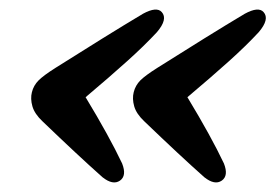

<svg xmlns="http://www.w3.org/2000/svg" viewBox="-20 -435 570 397"><path d="M46 -244.5Q49.5 -258.5 59.8 -268.8Q70 -279 94.5 -294.5Q149 -329 193 -356.2Q237 -383.5 275.5 -406.5Q304 -422 314.5 -410Q327.5 -395.5 304.5 -368.5Q278.5 -340.5 243.2 -308.8Q208 -277 157 -234Q206 -153 232.5 -97Q242.5 -71.5 228 -61.5Q213.5 -51.5 192 -68.5Q165 -92.5 135 -120.5Q105 -148.5 68 -184Q51.5 -199.5 47 -215.2Q42.5 -231 46 -244.5ZM256.5 -244.5Q260 -258.5 270.2 -268.8Q280.5 -279 305 -294.5Q359.5 -329 403.5 -356.2Q447.5 -383.5 486 -406.5Q514.5 -422 525 -410Q538 -395.5 515 -368.5Q489 -340.5 453.8 -308.8Q418.5 -277 367.5 -234Q416.5 -153 443 -97Q453 -71.5 438.5 -61.5Q424 -51.5 402.5 -68.5Q375.5 -92.5 345.5 -120.5Q315.5 -148.5 278.5 -184Q262 -199.5 257.5 -215.2Q253 -231 256.5 -244.5Z"/></svg>

Font: Fraunces 144pt S100 SemiBold
Style: Italic
Weight: 600
Italic angle: -16°
Version: Version 1.000; ttfautohint (v1.8.3)